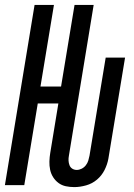

<svg xmlns="http://www.w3.org/2000/svg" viewBox="-28 -755 548 783"><path d="M275 8Q257 8 240.5 4.5Q224 1 211 -8.5Q198 -18 189 -32Q180 -46 176.5 -62.5Q173 -79 173.5 -96.5Q174 -114 177 -132L210 -333H126L71 0H-8L113 -735H192L137 -402H221L276 -735H354L253 -120Q251 -110 251.5 -100Q252 -90 255.5 -81Q259 -72 267 -67Q275 -62 285 -62Q295 -62 305 -67Q315 -72 322 -81Q329 -90 332 -100Q335 -110 337 -120L403 -520H482L414 -108Q410 -85 398.5 -62Q387 -39 367.5 -22.5Q348 -6 323 1Q298 8 275 8Z"/></svg>

Font: Iosevka Custom
Style: Italic
Weight: 400
Italic angle: -9°
Monospace: yes
Designer: Belleve Invis
Foundry: Belleve Invis
Version: Version 30.3.3; ttfautohint (v1.8.3)